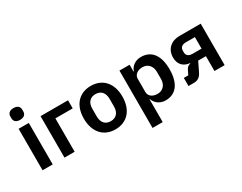

<svg xmlns="http://www.w3.org/2000/svg" viewBox="-100 -1320 2640 2093"><g transform="rotate(-30 1219.5 -273.0)"><path d="M138 -598C190 -598 213 -625 213 -662V-682C213 -719 190 -746 138 -746C85 -746 63 -719 63 -682V-662C63 -625 85 -598 138 -598ZM74 0H202V-522H74Z M350 0H478V-420H696V-522H350Z M987 12C1137 12 1230 -94 1230 -262C1230 -429 1137 -534 987 -534C838 -534 745 -429 745 -262C745 -94 838 12 987 12ZM987 -91C921 -91 879 -134 879 -213V-310C879 -388 921 -431 987 -431C1054 -431 1096 -388 1096 -310V-213C1096 -134 1054 -91 987 -91Z M1343 200H1471V-87H1475C1495 -28 1550 12 1619 12C1751 12 1824 -87 1824 -262C1824 -436 1751 -534 1619 -534C1550 -534 1494 -496 1475 -436H1471V-522H1343ZM1578 -94C1517 -94 1471 -125 1471 -179V-345C1471 -396 1517 -429 1578 -429C1644 -429 1690 -380 1690 -306V-216C1690 -142 1644 -94 1578 -94Z M1911 0H1977C2027 0 2060 -19 2086 -74L2141 -187H2238V0H2366V-522H2097C1995 -522 1920 -458 1920 -352C1920 -265 1971 -216 2051 -207V-202C2027 -199 2007 -185 1994 -157L1967 -102H1911ZM2123 -282C2078 -282 2050 -304 2050 -342V-363C2050 -406 2078 -427 2123 -427H2238V-282Z"/></g></svg>

Font: Braiins Sans SemiBold
Style: Regular
Weight: 600
Designer: Mike Abbink, Paul van der Laan, Pieter van Rosmalen, Jiri Chlebus, Lubos Buracinsky
Foundry: Bold Monday, Sudetype
Version: Version 1.000;hotconv 1.0.109;makeotfexe 2.5.65596